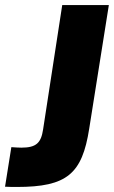

<svg xmlns="http://www.w3.org/2000/svg" viewBox="-145 -540 452 762"><path d="M-125 201C-108 202 -93 202 -78 202C121 202 181 150 209 -29L287 -520H102L26 -26C18 27 -1 46 -60 46C-72 46 -85 45 -100 44Z"/></svg>

Font: Arthouse Owned Black
Style: Italic
Weight: 900
Italic angle: -10°
Designer: Jeremy Tribby
Foundry: Tribby Type
Version: Version 1.000;PS 001.000;hotconv 1.0.88;makeotf.lib2.5.64775